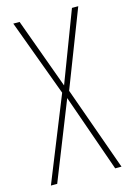

<svg xmlns="http://www.w3.org/2000/svg" viewBox="-111 -769 555 825"><g transform="rotate(-15 166.5 -357.0)"><path d="M324 0 191 -373 323 -714H295L176 -401L62 -714H34L160 -373L10 0H38L175 -345L296 0Z"/></g></svg>

Font: Noto Sans Bengali ExtraCondensed Thin
Style: Regular
Weight: 100
Width: 2
Designer: Joana Ranito - Universal Thirst; Jelle Bosma - Monotype Design Team
Foundry: Universal Thirst ehf.
Version: Version 3.000